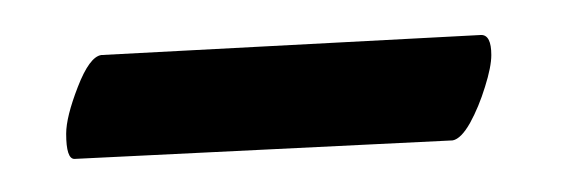

<svg xmlns="http://www.w3.org/2000/svg" viewBox="-20 -287 328 112"><path d="M39.1 -254.9 260.7 -266.6Q266.6 -266.6 266.6 -254.9Q266.6 -248 262.9 -236.3Q259.3 -224.6 254.2 -215.3Q249 -206.1 244.1 -205.1L23.4 -194.3Q18.6 -194.3 18.6 -209Q18.6 -218.8 25.4 -236.3Q32.2 -253.9 39.1 -254.9Z"/></svg>

Font: Metal
Style: Regular
Weight: 400
Designer: Danh Hong
Version: Version 8.002; ttfautohint (v1.8.3)